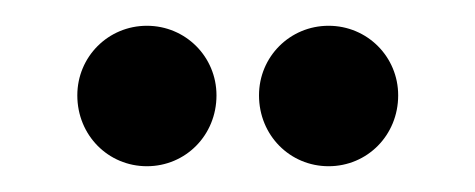

<svg xmlns="http://www.w3.org/2000/svg" viewBox="-20 -720 369 149"><path d="M94 -591C124 -591 148 -615 148 -646C148 -676 124 -700 94 -700C64 -700 40 -676 40 -646C40 -615 64 -591 94 -591ZM181 -646C181 -615 205 -591 235 -591C265 -591 289 -615 289 -646C289 -676 265 -700 235 -700C205 -700 181 -676 181 -646Z"/></svg>

Font: RL Madena
Style: Regular
Weight: 400
Designer: I Kadek Wantara Putra
Foundry: Roughlines ID
Version: Version 1.000;Glyphs 3.1.2 (3151)